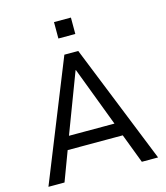

<svg xmlns="http://www.w3.org/2000/svg" viewBox="-129 -998 946 1096"><g transform="rotate(-15 343.5 -450.0)"><path d="M20 0 303 -705H385L668 0H572L496 -200L537 -174H150L190 -200L115 0ZM342 -603 201 -231 181 -251H505L485 -231L344 -603ZM294 -803V-900H394V-803Z"/></g></svg>

Font: Nunito Sans 10pt SemiCondensed Medium
Style: Regular
Weight: 500
Width: 4
Designer: Vernon Adams
Foundry: Vernon Adams
Version: Version 3.101;gftools[0.9.27]